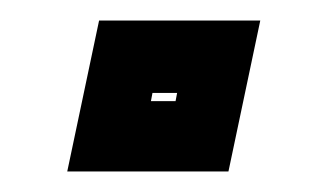

<svg xmlns="http://www.w3.org/2000/svg" viewBox="-20 -461 319 187"><path d="M45.5 -294 76.5 -441H233.5L202.5 -294ZM127 -362.5H151L152.5 -370.5H128.5Z"/></svg>

Font: Tourney ExtraBold
Style: Italic
Weight: 800
Italic angle: -12°
Version: Version 1.015